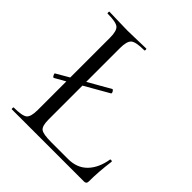

<svg xmlns="http://www.w3.org/2000/svg" viewBox="-173 -747 869 869"><g transform="rotate(45 262.0 -312.5)"><path d="M510 -154Q510 -155 513 -155.5Q516 -156 519 -155Q522 -154 522 -152Q512 -78 512 -15Q512 0 497 0H35Q33 0 33 -6Q33 -12 35 -12Q89 -12 104.5 -24.5Q120 -37 120 -81V-264L69 -235Q65 -233 60 -242Q55 -251 58 -253L120 -289V-544Q120 -587 104.5 -600Q89 -613 35 -613Q33 -613 33 -619Q33 -625 35 -625Q50 -625 89 -623.5Q128 -622 152 -622Q178 -622 217 -623.5Q256 -625 270 -625Q273 -625 273 -619Q273 -613 270 -613Q216 -613 200.5 -599.5Q185 -586 185 -543V-326L292 -387Q294 -388 297.5 -384Q301 -380 302.5 -375.5Q304 -371 302 -369L185 -302V-85Q185 -44 199.5 -32.5Q214 -21 266 -21H374Q431 -21 465.5 -56.5Q500 -92 510 -154Z"/></g></svg>

Font: Cormorant
Style: Regular
Weight: 400
Designer: Christian Thalmann (Catharsis Fonts)
Version: Version 1.000;PS 001.000;hotconv 1.0.70;makeotf.lib2.5.58329